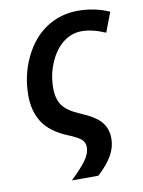

<svg xmlns="http://www.w3.org/2000/svg" viewBox="-85 -609 644 865"><g transform="rotate(-10 237.5 -176.0)"><path d="M162.1 -226.1Q162.1 -176.3 183.3 -146.2Q204.6 -116.2 262.2 -91.8Q330.1 -63.5 355.5 -32.5Q380.9 -1.5 380.9 43Q380.9 81.5 360.6 118.4Q340.3 155.3 293.9 198.2H172.9Q215.3 158.2 240.2 125.5Q265.1 92.8 265.1 62Q265.1 40 249.3 26.1Q233.4 12.2 189 -5.9Q112.3 -37.6 79.1 -88.4Q45.9 -139.2 45.9 -211.9Q45.9 -305.2 84.7 -385.7Q123.5 -466.3 188 -508.1Q252.4 -549.8 332 -549.8Q409.2 -549.8 475.1 -520L440.9 -430.2Q381.3 -456.1 332 -456.1Q286.6 -456.1 248.5 -427Q210.4 -397.9 186.3 -342.8Q162.1 -287.6 162.1 -226.1Z"/></g></svg>

Font: Open Sans Semibold
Style: Italic
Weight: 600
Italic angle: -12°
Foundry: Ascender Corporation
Version: Version 1.10